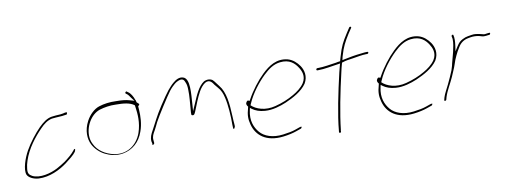

<svg xmlns="http://www.w3.org/2000/svg" viewBox="-64 -1067 3923 1490"><g transform="rotate(-10 1898.0 -321.5)"><path d="M62 -26C72 -3 109 18 152 20C237 24 320 -17 378 -60C408 -83 446 -112 462 -135C469 -149 469 -156 467 -157H466C465 -160 458 -155 454 -148C434 -122 402 -96 371 -73C350 -58 326 -45 301 -31C249 -4 161 20 104 -9C81 -22 70 -35 76 -74C77 -90 82 -110 89 -132C118 -222 183 -304 238 -360C267 -390 295 -412 332 -420H333C344 -421 356 -422 365 -423C385 -425 413 -425 427 -428C441 -430 451 -431 452 -432V-433C460 -450 454 -450 440 -448H439C427 -445 422 -443 403 -441C377 -439 357 -439 333 -435C295 -429 263 -404 229 -371C189 -331 137 -264 107 -210C76 -155 46 -69 62 -26Z M607 -355C569 -284 574 -216 597 -171C615 -135 650 -100 689 -81C724 -63 775 -48 830 -58C905 -72 963 -122 990 -200C1012 -258 1013 -322 1010 -368L1008 -398C1013 -402 1023 -411 1017 -416L1001 -431C999 -438 999 -447 994 -453C986 -478 968 -508 951 -518L940 -526C938 -529 935 -528 931 -524C922 -513 933 -510 938 -506C948 -500 957 -484 966 -472L987 -445L952 -455C922 -464 887 -467 845 -467C795 -469 750 -463 710 -450C669 -437 630 -398 607 -355ZM594 -223C585 -306 637 -400 711 -424C747 -435 793 -443 838 -441C899 -441 951 -436 984 -410L986 -397C994 -342 1001 -271 974 -193C941 -102 861 -46 761 -64C691 -79 635 -117 610 -171C602 -186 596 -204 594 -223ZM838 -441Z M1062 -112 1066 -94C1064 -86 1064 -80 1071 -84C1078 -86 1081 -90 1081 -98V-99L1079 -119C1076 -147 1087 -166 1102 -192C1111 -208 1121 -229 1132 -252C1152 -291 1249 -442 1273 -473C1289 -494 1306 -510 1318 -520C1331 -531 1343 -537 1354 -541C1386 -552 1396 -535 1403 -515C1410 -500 1413 -481 1413 -454C1415 -411 1408 -350 1405 -305C1403 -284 1402 -270 1403 -264C1403 -260 1403 -258 1411 -256C1423 -254 1427 -259 1436 -280C1438 -285 1441 -291 1443 -297C1450 -316 1458 -335 1467 -357C1488 -405 1510 -459 1551 -487C1590 -511 1611 -473 1619 -461L1643 -432C1664 -409 1676 -381 1684 -345C1698 -288 1704 -196 1703 -128L1704 -109C1703 -105 1704 -104 1705 -100C1710 -89 1717 -104 1720 -115L1719 -133C1718 -145 1716 -167 1715 -196C1711 -296 1702 -387 1656 -443C1639 -463 1629 -482 1612 -498C1594 -510 1568 -512 1544 -499C1499 -469 1473 -407 1445 -341L1421 -287L1425 -341C1430 -423 1445 -540 1391 -557C1362 -567 1333 -551 1310 -531C1295 -519 1280 -502 1262 -481C1246 -461 1220 -424 1186 -372C1133 -290 1124 -263 1088 -198C1070 -166 1059 -143 1062 -112Z M1841 -282C1832 -270 1840 -257 1848 -247L1846 -239C1829 -181 1831 -149 1842 -107C1865 -19 1940 45 2077 29C2118 24 2154 16 2182 6L2222 -8C2224 -9 2227 -12 2229 -18C2231 -20 2232 -21 2227 -22H2219L2179 -8C2152 2 2117 8 2078 13C1995 24 1930 -1 1896 -41C1862 -81 1838 -138 1856 -217L1860 -235L1873 -225C1898 -207 1929 -195 1973 -192C2032 -188 2092 -207 2140 -227C2204 -255 2272 -291 2310 -346C2342 -400 2327 -452 2304 -486C2283 -516 2254 -544 2214 -555C2130 -576 2065 -533 2009 -479C1962 -434 1908 -364 1873 -299L1867 -289L1858 -293C1852 -296 1847 -292 1841 -283ZM1868 -254 1874 -268C1906 -343 1966 -419 2018 -469C2058 -507 2098 -537 2151 -543C2226 -552 2265 -514 2289 -476C2306 -450 2329 -404 2296 -352C2274 -319 2238 -293 2206 -275C2162 -249 2112 -229 2058 -215C1975 -193 1904 -219 1868 -254ZM1874 -268Z M2419 -440C2418 -436 2421 -431 2425 -431H2433C2486 -431 2541 -444 2596 -451L2609 -453L2605 -440C2600 -423 2596 -406 2591 -386C2556 -236 2520 -65 2509 61L2508 70C2508 80 2524 79 2524 69V59L2525 58C2539 -72 2572 -236 2607 -386C2612 -408 2617 -430 2623 -450L2625 -457L2632 -459C2658 -468 2686 -471 2713 -475C2744 -480 2790 -489 2820 -489H2829C2834 -489 2838 -492 2839 -496C2840 -502 2838 -505 2833 -505H2824C2819 -505 2805 -504 2783 -501C2739 -497 2684 -487 2643 -478L2631 -475L2634 -488C2636 -495 2636 -500 2639 -508C2660 -580 2678 -611 2713 -668L2741 -710C2747 -720 2733 -724 2727 -716L2699 -673C2662 -615 2645 -584 2623 -508C2619 -497 2616 -482 2612 -470C2600 -469 2589 -467 2576 -464H2575C2532 -458 2478 -448 2435 -448H2428C2424 -448 2420 -444 2419 -440Z M2871 -282C2862 -270 2870 -257 2878 -247L2876 -239C2859 -181 2861 -149 2872 -107C2895 -19 2970 45 3107 29C3148 24 3184 16 3212 6L3252 -8C3254 -9 3257 -12 3259 -18C3261 -20 3262 -21 3257 -22H3249L3209 -8C3182 2 3147 8 3108 13C3025 24 2960 -1 2926 -41C2892 -81 2868 -138 2886 -217L2890 -235L2903 -225C2928 -207 2959 -195 3003 -192C3062 -188 3122 -207 3170 -227C3234 -255 3302 -291 3340 -346C3372 -400 3357 -452 3334 -486C3313 -516 3284 -544 3244 -555C3160 -576 3095 -533 3039 -479C2992 -434 2938 -364 2903 -299L2897 -289L2888 -293C2882 -296 2877 -292 2871 -283ZM2898 -254 2904 -268C2936 -343 2996 -419 3048 -469C3088 -507 3128 -537 3181 -543C3256 -552 3295 -514 3319 -476C3336 -450 3359 -404 3326 -352C3304 -319 3268 -293 3236 -275C3192 -249 3142 -229 3088 -215C3005 -193 2934 -219 2898 -254ZM2904 -268Z M3356 -35C3354 -28 3357 -26 3360 -26C3367 -26 3369 -27 3372 -34L3377 -53C3393 -104 3424 -151 3445 -199C3458 -232 3474 -263 3483 -292C3490 -314 3499 -339 3509 -358L3523 -386L3541 -416C3560 -449 3588 -468 3623 -474L3639 -477C3660 -481 3682 -480 3700 -477C3720 -474 3734 -465 3750 -467H3751C3759 -467 3774 -469 3779 -470H3788C3795 -472 3802 -489 3790 -486H3783C3774 -484 3763 -484 3755 -482H3753C3747 -482 3744 -483 3740 -484L3724 -488C3717 -490 3713 -491 3706 -492L3685 -495C3666 -498 3643 -492 3622 -489L3602 -484L3579 -474C3557 -463 3546 -451 3531 -428L3507 -390L3513 -431C3518 -466 3519 -495 3513 -517C3511 -527 3496 -518 3498 -511V-510C3498 -503 3502 -498 3502 -485C3503 -457 3496 -423 3488 -389C3485 -375 3482 -364 3478 -351C3474 -332 3468 -317 3465 -302L3461 -284C3459 -275 3456 -266 3453 -258L3451 -251C3436 -217 3422 -181 3405 -148C3390 -116 3370 -83 3361 -54ZM3443 -189Z"/></g></svg>

Font: Stray Cat
Style: ExLtObl
Weight: 200
Version: Version 1.0